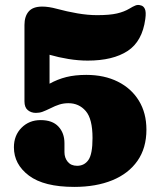

<svg xmlns="http://www.w3.org/2000/svg" viewBox="-20 -737 644 773"><path d="M36 -144Q36 -192 66.8 -222.8Q97.5 -253.5 143.5 -253.5Q191 -253.5 215.2 -227.5Q239.5 -201.5 239.5 -160.5V-124.5Q239.5 -101.5 252.8 -85.5Q266 -69.5 290.5 -69.5Q319.5 -69.5 336 -93Q352.5 -116.5 352.5 -181.5Q352.5 -258.5 325.2 -290Q298 -321.5 255.5 -321.5Q236 -321.5 219.2 -316.2Q202.5 -311 183 -301Q163.5 -291.5 151.2 -287Q139 -282.5 124.5 -282.5Q105.5 -282.5 92 -293.5Q78.5 -304.5 78.5 -329V-636.5Q78.5 -671 95.5 -690.8Q112.5 -710.5 150 -710.5Q176 -710.5 209 -701.5Q249.5 -690.5 291.8 -683.2Q334 -676 370.5 -676Q421.5 -676 450.8 -682.8Q480 -689.5 501.5 -702.5Q514.5 -710.5 525 -714.8Q535.5 -719 546 -715.5Q557.5 -713.5 563.2 -701.2Q569 -689 565 -660.5Q553 -570.5 493.8 -531.8Q434.5 -493 333 -493Q295.5 -493 255.5 -499.5Q215.5 -506 179.5 -516.5V-400Q212 -418 247.2 -426.8Q282.5 -435.5 327.5 -435.5Q400 -435.5 454.5 -408.2Q509 -381 539.2 -331.5Q569.5 -282 569.5 -215Q569.5 -141 533.5 -89.5Q497.5 -38 432 -11.2Q366.5 15.5 279 15.5Q157 15.5 96.5 -30Q36 -75.5 36 -144Z"/></svg>

Font: Fraunces 72pt S100 Black
Style: Regular
Weight: 900
Version: Version 1.000; ttfautohint (v1.8.3)